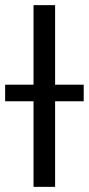

<svg xmlns="http://www.w3.org/2000/svg" viewBox="-63 -727 346 747"><path d="M151.4 -397.5H262.7V-333H151.4V0H67.4V-333H-43V-397.5H67.4V-707H151.4Z"/></svg>

Font: Pretendard JP
Style: Regular
Weight: 400
Designer: Base glyphs from Inter by Rasmus Andersson; Hangeul glyphs from Noto Sans CJK(Source Han Sans) by Jang Soo-young and Kan
Foundry: Kil Hyung-jin
Version: Version 1.309